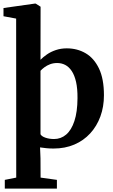

<svg xmlns="http://www.w3.org/2000/svg" viewBox="-21 -840 647 1100"><path d="M6.5 240.5V190.5L72 177.5L71.5 -733.5L-1 -747V-794L179 -819.5H183.5L211.5 -801.5L211 -497.5Q226 -513 248 -528.2Q270 -543.5 299 -553.2Q328 -563 361.5 -563Q421.5 -563 469.5 -535Q517.5 -507 546 -447.8Q574.5 -388.5 574.5 -294Q574.5 -228.5 554.2 -173Q534 -117.5 496 -76Q458 -34.5 404.8 -11.8Q351.5 11 285.5 11Q264 11 244.2 9Q224.5 7 208.5 4.5L211 67.5L211.5 177.5L305 190.5V240.5ZM288.5 -43.5Q328 -43.5 358 -69Q388 -94.5 405.2 -146.5Q422.5 -198.5 423 -277Q423.5 -332 414.8 -370.5Q406 -409 390 -433Q374 -457 352.8 -468Q331.5 -479 306.5 -479Q284.5 -479 266 -472Q247.5 -465 233.5 -454.5Q219.5 -444 211 -434.5V-71Q217 -59 239.2 -51.2Q261.5 -43.5 288.5 -43.5Z"/></svg>

Font: Merriweather 36pt
Style: Bold
Weight: 700
Designer: Eben Sorkin
Foundry: Eben Sorkin
Version: Version 2.100